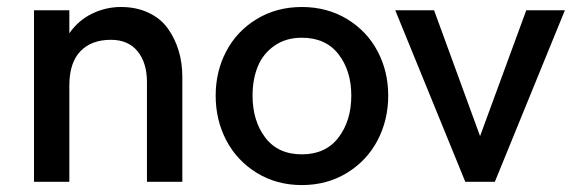

<svg xmlns="http://www.w3.org/2000/svg" viewBox="-20 -517 1629 546"><path d="M76.7 0V-487.8H177.2V-422.4Q203.1 -459.5 242.2 -478.3Q281.2 -497.1 323.7 -497.1Q368.2 -497.1 402.6 -480.7Q437 -464.4 457.3 -436Q477.5 -407.7 488 -373Q498.5 -338.4 498.5 -298.3V0H397.9V-283.2Q397.9 -338.4 371.3 -371.1Q344.7 -403.8 295.4 -403.8Q239.7 -403.8 208.5 -371.1Q177.2 -338.4 177.2 -273.9V0Z M593.3 -245.1Q593.3 -314 623.5 -371.3Q653.8 -428.7 710.2 -462.9Q766.6 -497.1 838.4 -497.1Q910.2 -497.1 966.8 -462.9Q1023.4 -428.7 1053.7 -371.3Q1084 -314 1084 -245.1Q1084 -175.8 1053.7 -117.9Q1023.4 -60.1 966.8 -25.4Q910.2 9.3 838.4 9.3Q766.6 9.3 710.2 -25.4Q653.8 -60.1 623.5 -117.9Q593.3 -175.8 593.3 -245.1ZM979 -245.1Q979 -315.9 942.6 -362.8Q906.2 -409.7 838.4 -409.7Q792.5 -409.7 760 -386.7Q727.5 -363.8 712.9 -327.4Q698.2 -291 698.2 -245.1Q698.2 -173.3 734.4 -125.7Q770.5 -78.1 838.4 -78.1Q906.2 -78.1 942.6 -126Q979 -173.8 979 -245.1Z M1303.2 0 1104 -487.8H1214.4L1345.2 -129.9L1476.6 -487.8H1586.4L1387.2 0Z"/></svg>

Font: HK Grotesk SemiBold Legacy
Style: Regular
Weight: 600
Designer: Alfredo Marco Pradil
Foundry: Hanken Design Co.
Version: Version 2.022;PS 002.022;hotconv 1.0.88;makeotf.lib2.5.64775